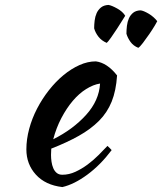

<svg xmlns="http://www.w3.org/2000/svg" viewBox="-20 -720 658 779"><path d="M455 -414Q451 -352 433 -307.5Q415 -263 381.5 -229.5Q348 -196 300 -169Q252 -142 188 -117Q188 -111 187.5 -104.5Q187 -98 187 -91Q187 -78 189 -64Q191 -50 196 -38Q201 -26 210 -18.5Q219 -11 233 -11Q260 -11 286 -23Q312 -35 335.5 -52.5Q359 -70 379.5 -90.5Q400 -111 416 -128Q426 -119 433 -111Q388 -51 334.5 -11.5Q281 28 233 39Q164 31 125.5 -11.5Q87 -54 87 -114Q87 -155 98.5 -197.5Q110 -240 130.5 -279.5Q151 -319 178.5 -354Q206 -389 237.5 -415Q269 -441 302.5 -456Q336 -471 369 -471Q415 -465 455 -414ZM386 -381Q359 -377 330 -359Q301 -341 275.5 -311Q250 -281 229 -241Q208 -201 196 -155Q276 -195 329 -253.5Q382 -312 386 -381ZM362 -605Q362 -620 364 -636.5Q366 -653 372 -666.5Q378 -680 389.5 -689.5Q401 -699 420 -700Q433 -698 455.5 -685.5Q478 -673 488 -656Q488 -656 478 -640Q468 -624 455.5 -604.5Q443 -585 430.5 -567.5Q418 -550 413 -546Q392 -555 379.5 -571Q367 -587 362 -605ZM493 -583Q493 -599 495 -615.5Q497 -632 503 -645.5Q509 -659 520 -668Q531 -677 549 -678Q555 -678 564.5 -674Q574 -670 584 -664Q594 -658 603 -650Q612 -642 618 -634Q618 -633 608.5 -617Q599 -601 586 -582Q573 -563 560 -546Q547 -529 541 -526Q521 -534 509.5 -550Q498 -566 493 -583Z"/></svg>

Font: Sweet Mavka Script
Style: Regular
Weight: 500
Designer: Pablo Impallari/Anastassiya Vishnevskaya
Foundry: Pablo Impallari/ Anastassiya Vishnevskaya
Version: Version 2.0/www.impallari.com/   behance.net/sweetcherry